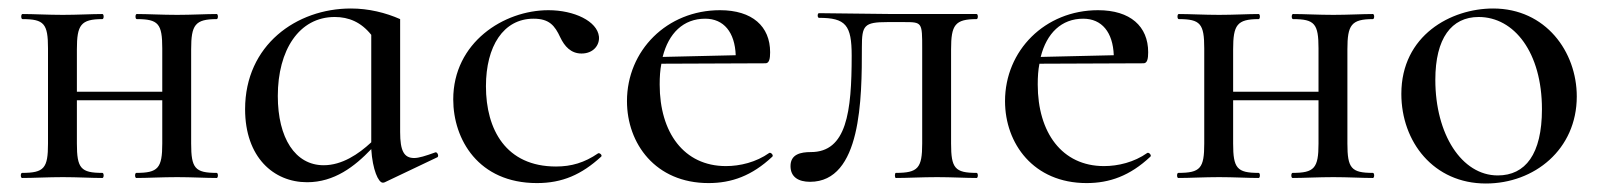

<svg xmlns="http://www.w3.org/2000/svg" viewBox="-20 -419 3767 452"><path d="M490 -12C439 -12 430 -23 430 -81V-303C430 -360 439 -374 490 -374C494 -374 494 -386 490 -386C465 -386 431 -384 397 -384C362 -384 328 -386 302 -386C298 -386 298 -374 302 -374C353 -374 362 -363 362 -305V-203H161V-303C161 -360 170 -374 221 -374C225 -374 225 -386 221 -386C196 -386 162 -384 128 -384C93 -384 59 -386 33 -386C29 -386 29 -374 33 -374C84 -374 93 -363 93 -305V-81C93 -23 84 -12 32 -12C28 -12 28 0 32 0C59 0 93 -2 128 -2C162 -2 195 0 221 0C225 0 225 -12 221 -12C170 -12 161 -23 161 -81V-183H362V-81C362 -23 352 -12 301 -12C297 -12 297 0 301 0C327 0 362 -2 397 -2C431 -2 464 0 490 0C494 0 494 -12 490 -12Z M1004 -60C982 -52 966 -47 955 -47C931 -47 922 -64 922 -108V-374C888 -389 848 -399 806 -399C678 -399 557 -313 557 -162C557 -49 624 10 703 10C767 10 815 -27 854 -68C857 -19 871 11 881 11C883 11 884 11 886 10L1010 -49C1014 -52 1009 -63 1004 -60ZM742 -30C675 -30 634 -94 634 -193C634 -301 684 -379 768 -379C801 -379 830 -367 854 -337V-84C824 -56 785 -30 742 -30Z M1244 12C1304 12 1349 -8 1395 -50C1399 -53 1392 -60 1388 -58C1356 -36 1325 -27 1289 -27C1171 -27 1124 -114 1124 -216C1124 -310 1165 -375 1236 -375C1273 -375 1286 -359 1299 -331C1309 -310 1324 -293 1349 -293C1377 -293 1392 -313 1390 -333C1386 -369 1332 -395 1271 -395C1166 -395 1047 -319 1047 -185C1047 -91 1106 12 1244 12Z M1791 -59C1760 -37 1722 -28 1689 -28C1590 -28 1533 -107 1533 -220C1533 -238 1534 -254 1537 -269L1782 -270C1791 -270 1793 -281 1793 -296C1793 -357 1751 -395 1675 -395C1550 -395 1456 -300 1456 -181C1456 -81 1523 12 1648 12C1702 12 1750 -5 1798 -50C1802 -53 1795 -61 1791 -59ZM1640 -375C1684 -375 1710 -343 1712 -289L1540 -285C1554 -341 1589 -375 1640 -375Z M1887 9C2008 9 2009 -187 2009 -308C2009 -359 2014 -367 2069 -367H2109C2151 -367 2151 -366 2151 -305V-81C2151 -23 2141 -12 2089 -12C2086 -12 2086 0 2089 0C2116 0 2151 -2 2186 -2C2220 -2 2253 0 2279 0C2283 0 2283 -12 2279 -12C2228 -12 2219 -23 2219 -81V-303C2219 -360 2228 -374 2279 -374C2283 -374 2283 -386 2279 -386H2081C2055 -386 1931 -388 1908 -388C1904 -388 1904 -377 1908 -377C1971 -377 1985 -360 1985 -288C1985 -155 1973 -61 1889 -61C1865 -61 1841 -56 1841 -28C1841 -2 1860 9 1887 9Z M2681 -59C2650 -37 2612 -28 2579 -28C2480 -28 2423 -107 2423 -220C2423 -238 2424 -254 2427 -269L2672 -270C2681 -270 2683 -281 2683 -296C2683 -357 2641 -395 2565 -395C2440 -395 2346 -300 2346 -181C2346 -81 2413 12 2538 12C2592 12 2640 -5 2688 -50C2692 -53 2685 -61 2681 -59ZM2530 -375C2574 -375 2600 -343 2602 -289L2430 -285C2444 -341 2479 -375 2530 -375Z M3212 -12C3161 -12 3152 -23 3152 -81V-303C3152 -360 3161 -374 3212 -374C3216 -374 3216 -386 3212 -386C3187 -386 3153 -384 3119 -384C3084 -384 3050 -386 3024 -386C3020 -386 3020 -374 3024 -374C3075 -374 3084 -363 3084 -305V-203H2883V-303C2883 -360 2892 -374 2943 -374C2947 -374 2947 -386 2943 -386C2918 -386 2884 -384 2850 -384C2815 -384 2781 -386 2755 -386C2751 -386 2751 -374 2755 -374C2806 -374 2815 -363 2815 -305V-81C2815 -23 2806 -12 2754 -12C2750 -12 2750 0 2754 0C2781 0 2815 -2 2850 -2C2884 -2 2917 0 2943 0C2947 0 2947 -12 2943 -12C2892 -12 2883 -23 2883 -81V-183H3084V-81C3084 -23 3074 -12 3023 -12C3019 -12 3019 0 3023 0C3049 0 3084 -2 3119 -2C3153 -2 3186 0 3212 0C3216 0 3216 -12 3212 -12Z M3478 13C3592 13 3692 -67 3692 -192C3692 -297 3619 -399 3495 -399C3396 -399 3279 -336 3279 -198C3279 -85 3355 13 3478 13ZM3506 -6C3421 -6 3359 -103 3359 -231C3359 -329 3397 -379 3461 -379C3545 -379 3610 -295 3610 -162C3610 -56 3571 -6 3506 -6Z"/></svg>

Font: Cormorant Infant Book
Style: Regular
Weight: 500
Designer: Christian Thalmann (Catharsis Fonts)
Version: Version 1.000;PS 002.000;hotconv 1.0.88;makeotf.lib2.5.64775